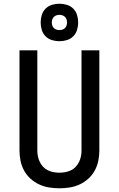

<svg xmlns="http://www.w3.org/2000/svg" viewBox="-20 -1006 640 1034"><path d="M300 8Q272 8 244 3.5Q216 -1 190.5 -13Q165 -25 144 -44Q123 -63 109.5 -88Q96 -113 90.5 -140.5Q85 -168 85 -196V-735H181V-196Q181 -180 184 -164.5Q187 -149 194 -134.5Q201 -120 212 -108Q223 -96 237.5 -89Q252 -82 268 -79Q284 -76 300 -76Q316 -76 332 -79Q348 -82 362.5 -89Q377 -96 388 -108Q399 -120 406 -134.5Q413 -149 416 -164.5Q419 -180 419 -196V-735H515V-196Q515 -168 509.5 -140.5Q504 -113 490.5 -88Q477 -63 456 -44Q435 -25 409.5 -13Q384 -1 356 3.5Q328 8 300 8ZM300 -784Q280 -784 260 -790Q240 -796 225.5 -810.5Q211 -825 205 -845Q199 -865 199 -885Q199 -905 205 -925Q211 -945 225.5 -959.5Q240 -974 260 -980Q280 -986 300 -986Q320 -986 340 -980Q360 -974 374.5 -959.5Q389 -945 395 -925Q401 -905 401 -885Q401 -865 395 -845Q389 -825 374.5 -810.5Q360 -796 340 -790Q320 -784 300 -784ZM300 -844Q308 -844 316 -846.5Q324 -849 330 -855Q336 -861 338.5 -869Q341 -877 341 -885Q341 -893 338.5 -901Q336 -909 330 -915Q324 -921 316 -923.5Q308 -926 300 -926Q292 -926 284 -923.5Q276 -921 270 -915Q264 -909 261.5 -901Q259 -893 259 -885Q259 -877 261.5 -869Q264 -861 270 -855Q276 -849 284 -846.5Q292 -844 300 -844Z"/></svg>

Font: Iosevka Custom Medium Extended
Style: Regular
Weight: 500
Width: 7
Monospace: yes
Designer: Belleve Invis
Foundry: Belleve Invis
Version: Version 11.2.4; ttfautohint (v1.8.4)